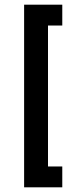

<svg xmlns="http://www.w3.org/2000/svg" viewBox="-20 -760 332 820"><path d="M246 40H83V-740H246V-651H185V-49H246Z"/></svg>

Font: Raleway
Style: Regular
Weight: 600
Designer: Matt McInerney, Pablo Impallari, Rodrigo Fuenzalida
Foundry: Matt McInerney, Pablo Impallari, Rodrigo Fuenzalida
Version: Version 1.000;PS 001.001;hotconv 1.0.56; ttfautohint (v1.5)